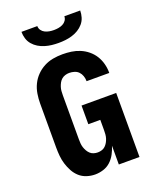

<svg xmlns="http://www.w3.org/2000/svg" viewBox="-172 -1054 944 1161"><g transform="rotate(-20 300.0 -473.5)"><path d="M236 8Q209 8 182.5 -0.5Q156 -9 136 -27Q116 -45 103 -69Q90 -93 82 -119Q74 -145 71.5 -172Q69 -199 69 -226V-509Q69 -540 74 -571Q79 -602 92.5 -630Q106 -658 128 -680.5Q150 -703 177.5 -717.5Q205 -732 235.5 -737.5Q266 -743 297 -743Q326 -743 354 -739Q382 -735 408.5 -724Q435 -713 457.5 -694.5Q480 -676 495 -652Q510 -628 517.5 -600Q525 -572 525 -544V-540H379V-542Q379 -558 373.5 -574Q368 -590 357 -601.5Q346 -613 330 -618Q314 -623 297 -623Q284 -623 271 -619Q258 -615 248 -606.5Q238 -598 231.5 -586Q225 -574 221 -561.5Q217 -549 216 -536Q215 -523 215 -509V-226Q215 -213 216 -199.5Q217 -186 221 -173.5Q225 -161 231.5 -149.5Q238 -138 247.5 -129Q257 -120 270 -116Q283 -112 296 -112Q309 -112 322 -116Q335 -120 344.5 -129Q354 -138 360.5 -149.5Q367 -161 371 -173.5Q375 -186 376 -199.5Q377 -213 377 -226V-292H300V-412H523V0H390V-121Q382 -95 369 -70.5Q356 -46 336 -27.5Q316 -9 289.5 -0.5Q263 8 236 8ZM300 -815Q278 -815 256 -817.5Q234 -820 212.5 -826.5Q191 -833 172 -844.5Q153 -856 138.5 -873Q124 -890 117.5 -911.5Q111 -933 111 -955H213Q213 -940 221.5 -928Q230 -916 243 -909.5Q256 -903 270.5 -900.5Q285 -898 300 -898Q315 -898 329.5 -900.5Q344 -903 357 -909.5Q370 -916 378.5 -928Q387 -940 387 -955H489Q489 -933 482.5 -911.5Q476 -890 461.5 -873Q447 -856 428 -844.5Q409 -833 387.5 -826.5Q366 -820 344 -817.5Q322 -815 300 -815Z"/></g></svg>

Font: Iosevka Aile Heavy
Style: Regular
Weight: 900
Designer: Belleve Invis
Foundry: Belleve Invis
Version: Version 31.1.0; ttfautohint (v1.8.4)